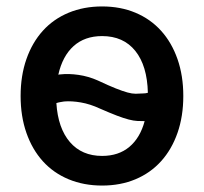

<svg xmlns="http://www.w3.org/2000/svg" viewBox="-20 -564 633 596"><path d="M297 12Q240 12 193 -7.5Q146 -27 113 -63.5Q80 -100 62 -151.5Q44 -203 44 -266Q44 -329 62 -380.5Q80 -432 113 -468.5Q146 -505 193 -524.5Q240 -544 297 -544Q354 -544 400.5 -524.5Q447 -505 480 -468.5Q513 -432 531 -380.5Q549 -329 549 -266Q549 -203 531 -151.5Q513 -100 480 -63.5Q447 -27 400.5 -7.5Q354 12 297 12ZM297 -80Q348 -80 381.5 -108Q415 -136 429 -188Q418 -188 406.5 -188.5Q395 -189 379.5 -193Q364 -197 343 -205Q322 -213 290 -227Q260 -241 231 -246Q202 -251 179 -249Q173 -248 167 -247Q161 -246 155 -244Q160 -166 197 -123Q234 -80 297 -80ZM425 -274Q429 -274 432 -274.5Q435 -275 439 -276Q437 -360 400 -406Q363 -452 297 -452Q243 -452 208.5 -421Q174 -390 161 -332Q163 -333 167 -333Q193 -336 224 -331.5Q255 -327 284 -314Q318 -298 339.5 -289.5Q361 -281 375.5 -277Q390 -273 401 -273Q412 -273 425 -274Z"/></svg>

Font: Geist Med
Style: Regular
Weight: 400
Designer: Basement.studio, Andrés Briganti, Mateo Zaragoza
Foundry: Basement.studio, Vercel, Andrés Briganti, Guido Ferreyra, Mateo Zaragoza
Version: Version 1.401